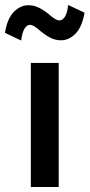

<svg xmlns="http://www.w3.org/2000/svg" viewBox="-62 -752 360 772"><path d="M174 0H62V-499H174ZM212 -732 278 -701Q268 -644 242 -617Q216 -590 183 -590Q160 -590 140 -600.5Q120 -611 102 -626Q87 -639 77 -645.5Q67 -652 58 -652Q46 -652 36.5 -636.5Q27 -621 23 -589L-42 -620Q-33 -677 -6.5 -704Q20 -731 52 -731Q75 -731 95.5 -720.5Q116 -710 134 -695Q149 -682 159 -676Q169 -670 177 -670Q190 -670 199.5 -685.5Q209 -701 212 -732Z"/></svg>

Font: Wix Madefor Display SemiBold
Style: Regular
Weight: 600
Designer: Dalton Maag Ltd
Foundry: Dalton Maag Ltd
Version: Version 3.100